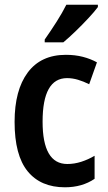

<svg xmlns="http://www.w3.org/2000/svg" viewBox="-20 -786 457 816"><path d="M256 10Q153 10 97.5 -58Q42 -126 42 -268Q42 -403 98 -478Q154 -553 260 -553Q299 -553 332 -544.5Q365 -536 392 -521L359 -428Q335 -440 311.5 -447Q288 -454 265 -454Q161 -454 161 -269Q161 -89 266 -89Q296 -89 325.5 -98.5Q355 -108 382 -124V-26Q329 10 256 10ZM396 -756Q382 -737 356 -709Q330 -681 301 -653Q272 -625 249 -606H170V-618Q196 -655 220.5 -693.5Q245 -732 262 -766H396Z"/></svg>

Font: Noto Sans Georgian Condensed SemiBold
Style: Regular
Weight: 600
Width: 3
Designer: Monotype Design Team, Akaki Razmadze
Foundry: Google LLC
Version: Version 2.005; ttfautohint (v1.8.4.7-5d5b)